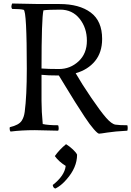

<svg xmlns="http://www.w3.org/2000/svg" viewBox="-20 -743 749 1096"><path d="M420 140Q420 213 360 281Q330 316 297 333Q284 332 281 313Q349 260 355 204Q315 179 293 148Q319 111 357 80Q378 93 396.5 110.5Q415 128 420 140ZM49 -723 201 -720H320Q433 -720 498 -671.5Q563 -623 563 -521Q563 -444 522.5 -394.5Q482 -345 412 -325Q447 -264 500.5 -185.5Q554 -107 585.5 -71Q617 -35 639 -31.5Q661 -28 707 -28Q709 -20 709 -12.5Q709 -5 707 3Q634 7 593.5 13.5Q553 20 545.5 20Q538 20 515.5 -5.5Q493 -31 463 -76.5Q433 -122 408.5 -161Q384 -200 353.5 -250.5Q323 -301 316 -312Q252 -312 217 -316V-167Q217 -107 224 -35Q255 -28 312 -28Q315 -20 315 -10.5Q315 -1 312 3L179 0Q103 0 40 8Q35 2 35 -9L36 -17Q88 -29 104 -54Q117 -74 121 -104Q133 -195 133 -350Q133 -681 115 -687Q96 -692 49 -692Q45 -699 45 -705Q45 -711 49 -723ZM228 -684Q217 -638 217 -352Q253 -349 317 -349Q381 -349 428.5 -393Q476 -437 476 -510.5Q476 -584 434.5 -636Q393 -688 324 -688Q255 -688 228 -684Z"/></svg>

Font: Rosarivo
Style: Regular
Weight: 400
Designer: Pablo Ugerman
Foundry: Pablo Ugerman
Version: Version 1.003